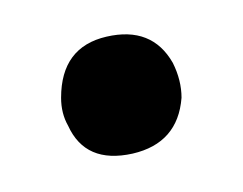

<svg xmlns="http://www.w3.org/2000/svg" viewBox="-20 -89 139 110"><path d="M84 -33Q82 -7 56 -1Q29 5 19 -17Q15 -24 15 -33Q15 -62 41 -68Q67 -74 79 -53Q84 -43 84 -33Z"/></svg>

Font: Sagha
Style: Regular
Weight: 400
Designer: MUHAMMAD YONI
Version: Version 001.000